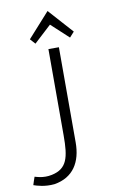

<svg xmlns="http://www.w3.org/2000/svg" viewBox="-127 -972 721 1137"><g transform="rotate(-10 234.0 -404.0)"><path d="M-19 88C2 95 47 110 106 104C221 85 272 0 272 -118V-690H209V-170C209 -39 194 27 100 47C86 50 74 51 62 51C35 51 14 45 -3 40C-9 56 -14 72 -19 88ZM111 -766 139 -735 243 -831 347 -735 375 -766 243 -913Z"/></g></svg>

Font: Repo Light
Style: Regular
Weight: 300
Designer: Stefan Peev
Foundry: Context Ltd
Version: Version 001.502